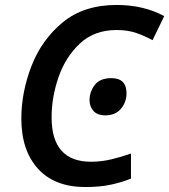

<svg xmlns="http://www.w3.org/2000/svg" viewBox="-20 -744 682 774"><path d="M324 10Q384 10 429 0Q474 -10 508 -24V-125Q468 -111 428 -101.5Q388 -92 347 -92Q188 -92 188 -271Q188 -352 216 -433Q244 -514 302 -568.5Q360 -623 450 -623Q495 -623 529.5 -611Q564 -599 595 -582L642 -679Q559 -724 450 -724Q318 -724 233 -654Q148 -584 107 -478Q66 -372 66 -266Q66 -138 133 -64Q200 10 324 10ZM405 -279Q445 -279 467.5 -305.5Q490 -332 490 -368Q490 -429 429 -429Q383 -429 362 -401.5Q341 -374 341 -340Q341 -315 356.5 -297Q372 -279 405 -279Z"/></svg>

Font: Noto Sans UI Medium
Style: Italic
Weight: 500
Italic angle: -12°
Designer: Monotype Design Team
Foundry: Monotype Imaging Inc.
Version: Version 1.901